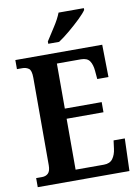

<svg xmlns="http://www.w3.org/2000/svg" viewBox="-100 -997 770 1062"><g transform="rotate(-10 285.5 -465.5)"><path d="M24 0V-51H57Q79 -51 92 -64Q105 -77 105 -109V-600Q105 -642 90 -652.5Q75 -663 55 -663H24V-714H512L515 -532H452L448 -578Q445 -614 431 -634.5Q417 -655 382 -655H247V-402H454V-345H247V-59H406Q440 -59 456 -81Q472 -103 476 -136L482 -182H545L539 0ZM219 -784Q239 -816 265.5 -856.5Q292 -897 305 -931H447V-921Q436 -904 407 -876Q378 -848 343.5 -819Q309 -790 280 -771H219Z"/></g></svg>

Font: Noto Serif Lao Condensed
Style: Bold
Weight: 700
Width: 3
Designer: Monotype Design Team
Foundry: Monotype Imaging Inc.
Version: Version 2.003; ttfautohint (v1.8.4.7-5d5b)